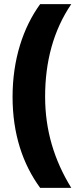

<svg xmlns="http://www.w3.org/2000/svg" viewBox="-20 -754 376 932"><path d="M41 -284C41 -105 90 42 175 158H326C243 23 199 -121 199 -285C199 -454 239 -606 326 -734H175C92 -620 41 -465 41 -284Z"/></svg>

Font: Noto Sans Condensed Black
Style: Regular
Weight: 900
Width: 3
Designer: Monotype Design Team
Foundry: Monotype Imaging Inc.
Version: Version 2.013